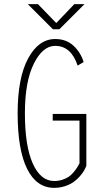

<svg xmlns="http://www.w3.org/2000/svg" viewBox="-20 -894 490 925"><path d="M387 -874 266 -753H235L114 -874H163L251 -783L338 -874ZM396 -345V-95Q391.5 -84 384.8 -72Q378 -60 364.5 -44.5Q351 -29 334.5 -17.2Q318 -5.5 293.5 2.8Q269 11 241 11Q156 11 110.5 -80.8Q65 -172.5 65 -348Q65 -519 115.5 -612.5Q166 -706 246 -706Q299 -706 333.8 -674Q368.5 -642 383 -595L354 -578Q322.5 -673 246 -673Q185.5 -673 142.8 -586.8Q100 -500.5 100 -348Q100 -191 137.8 -106.5Q175.5 -22 241 -22Q262.5 -22 281 -28.2Q299.5 -34.5 311.2 -42.5Q323 -50.5 334.5 -64.2Q346 -78 351 -86Q356 -94 363 -107V-313H234V-345Z"/></svg>

Font: League Mono Condensed Thin
Style: Regular
Weight: 100
Width: 1
Designer: Tyler Finck
Foundry: The League of Moveable Type / Tyler Finck
Version: Version 2.210